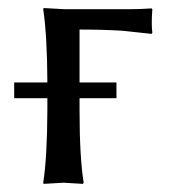

<svg xmlns="http://www.w3.org/2000/svg" viewBox="-20 -452 432 475"><path d="M97.2 -209H15.1V-248H97.2Q96.7 -364.7 86.9 -429.2L87.9 -432.1Q89.8 -432.1 140.1 -429.2H299.8Q325.2 -429.2 355 -431.2L356.9 -429.2Q354 -391.6 356.9 -371.1L355 -368.2Q355 -368.2 282.2 -376Q233.9 -378.9 176.8 -378.9V-248H268.1V-209H176.8V-180.2Q176.8 -63 187 0L185.1 2.9Q183.1 2.9 137.2 0L87.9 2.9L86.9 0Q96.7 -61 97.2 -180.2Z"/></svg>

Font: Linux Biolinum O
Style: Regular
Weight: 400
Designer: Philipp H. Poll
Foundry: Philipp H. Poll
Version: Version 1.0.4